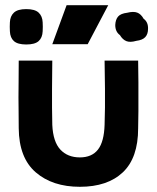

<svg xmlns="http://www.w3.org/2000/svg" viewBox="-20 -703 603 738"><path d="M52 -470H181Q180 -403 180 -361.5Q180 -320 180 -289.5Q180 -259 181 -223Q184 -158 212 -128Q240 -98 287 -98Q333 -98 356.5 -128Q380 -158 382 -223Q383 -259 383.5 -289.5Q384 -320 383.5 -361.5Q383 -403 382 -470H511Q512 -420 512 -387Q512 -354 512 -328.5Q512 -303 512 -276Q512 -249 511 -210Q511 -96 452 -40.5Q393 15 287 15Q182 15 117.5 -40.5Q53 -96 52 -210Q52 -249 51.5 -276Q51 -303 51 -328.5Q51 -354 51.5 -387Q52 -420 52 -470ZM236 -683H396L317 -533H181ZM81 -532Q48 -532 33.5 -545Q19 -558 18 -583Q17 -600 18 -617Q19 -641 33.5 -654.5Q48 -668 81 -668Q114 -668 128.5 -654.5Q143 -641 144 -617Q145 -600 144 -583Q143 -558 128.5 -545Q114 -532 81 -532ZM441 -568Q423 -581 423 -607Q424 -628 434 -639.5Q444 -651 469 -654Q493 -660 507.5 -654.5Q522 -649 532 -631Q550 -618 549 -592Q549 -572 538.5 -560.5Q528 -549 504 -546Q480 -539 465.5 -545Q451 -551 441 -568Z"/></svg>

Font: Kreadon
Style: Bold
Weight: 700
Designer: Reiya WATANABE
Foundry: StudioGnu
Version: Version 1.003; ttfautohint (v1.8.4.7-5d5b);gftools[0.9.32]